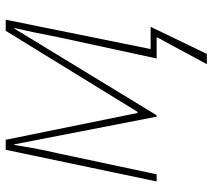

<svg xmlns="http://www.w3.org/2000/svg" viewBox="-56 -513 745 673"><g transform="rotate(-90 316.5 -176.5)"><path d="M428 176 523 0H448L521 -337Q533 -398 540.5 -434Q548 -470 555 -499H553L249 0H244L147 -499H145Q141 -473 133.5 -431.5Q126 -390 116 -348L42 0H17L128 -529H163L257 -67H261L545 -529H584L481 -21H559L464 176Z"/></g></svg>

Font: Noto Sans Thin
Style: Italic
Weight: 100
Italic angle: -12°
Designer: Monotype Design Team
Foundry: Monotype Imaging Inc.
Version: Version 2.013; ttfautohint (v1.8.4.7-5d5b)